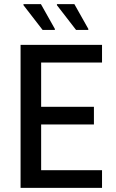

<svg xmlns="http://www.w3.org/2000/svg" viewBox="-20 -904 558 924"><path d="M79 0V-688H471V-603H178V-390H432V-305H178V-85H471V0ZM405 -760H346L254 -879V-884H338L405 -765ZM244 -760H185L93 -879V-884H177L244 -765Z"/></svg>

Font: Saira SemiCondensed Medium
Style: Regular
Weight: 500
Width: 4
Designer: Hector Gatti with collaboration of the Omnibus-Type team
Foundry: Omnibus-Type
Version: Version 1.101